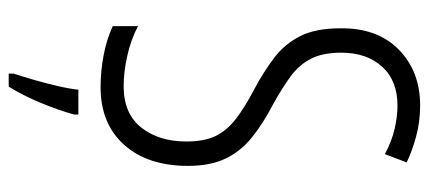

<svg xmlns="http://www.w3.org/2000/svg" viewBox="-292 -472 985 441"><g transform="rotate(90 200.5 -251.5)"><path d="M361 -191Q361 -98 312.5 -44Q264 10 180 10Q144 10 107 3Q70 -4 40 -18V-76Q70 -60 107.5 -51.5Q145 -43 178 -43Q241 -43 273 -83.5Q305 -124 305 -187Q305 -228 292.5 -254Q280 -280 253.5 -300.5Q227 -321 185 -343Q144 -365 112.5 -389Q81 -413 63 -448.5Q45 -484 45 -541Q44 -626 94 -675Q144 -724 222 -724Q260 -724 294.5 -714.5Q329 -705 353 -693L334 -643Q304 -659 275.5 -665.5Q247 -672 223 -672Q165 -672 133 -636.5Q101 -601 101 -543Q101 -500 115 -473Q129 -446 155.5 -426.5Q182 -407 220 -386Q266 -362 297 -336.5Q328 -311 344.5 -276.5Q361 -242 361 -191ZM243 71Q233 107 216 148Q199 189 179 221H149V210Q155 192 163 164.5Q171 137 177.5 109Q184 81 186 61H243Z"/></g></svg>

Font: Noto Sans Myanmar ExtraCondensed Light
Style: Regular
Weight: 300
Width: 2
Designer: Monotype Design Team
Foundry: Monotype Imaging Inc.
Version: Version 2.107; ttfautohint (v1.8.4.7-5d5b)